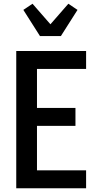

<svg xmlns="http://www.w3.org/2000/svg" viewBox="-20 -1008 540 1028"><path d="M67 0V-735H441V-639H178V-430H384V-334H178V-96H441V0ZM194 -815 105 -955 154 -988 250 -878 346 -988 395 -955 306 -815Z"/></svg>

Font: Iosevka Curly
Style: Bold
Weight: 700
Monospace: yes
Designer: Belleve Invis
Foundry: Belleve Invis
Version: Version 22.1.2; ttfautohint (v1.8.4)